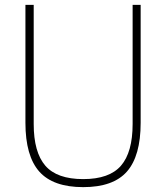

<svg xmlns="http://www.w3.org/2000/svg" viewBox="-20 -760 682 789"><path d="M322 9Q198 9 141.2 -55.2Q84.5 -119.5 84.5 -255.5V-740H118.5V-250.5Q118.5 -134.5 166.2 -79.2Q214 -24 322 -24Q429.5 -24 477.2 -79.2Q525 -134.5 525 -250.5V-740H558V-255.5Q558 -119.5 501.8 -55.2Q445.5 9 322 9Z"/></svg>

Font: Encode Sans SemiCondensed SemiCondensed Thin
Style: Regular
Weight: 100
Width: 4
Designer: Multiple Designers
Foundry: Impallari Type
Version: Version 3.000; ttfautohint (v1.8.3) -l 8 -r 50 -G 200 -x 14 